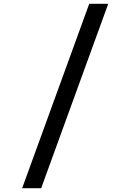

<svg xmlns="http://www.w3.org/2000/svg" viewBox="-20 -795 640 1005"><path d="M447 -775H546.5L195.5 190H96Z"/></svg>

Font: JuliaMono Medium
Style: Regular
Weight: 500
Monospace: yes
Designer: cormullion
Foundry: corm
Version: Version 0.054; ttfautohint (v1.8.4)